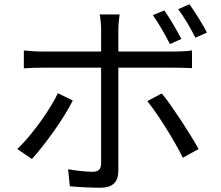

<svg xmlns="http://www.w3.org/2000/svg" viewBox="-20 -839 1040 902"><path d="M952 -686 898 -662Q882 -694 860 -731Q838 -768 817 -796L870 -819Q890 -791 914 -752.5Q938 -714 952 -686ZM832 -656 778 -632Q763 -663 740.5 -701.5Q718 -740 698 -768L752 -790Q771 -763 793.5 -725Q816 -687 832 -656ZM252 -401 322 -367Q306 -335 282.5 -297Q259 -259 231.5 -220.5Q204 -182 177.5 -148.5Q151 -115 130 -92L61 -139Q94 -170 131 -216Q168 -262 200 -311Q232 -360 252 -401ZM801 -521H536V-37Q536 3 515.5 23Q495 43 450 43Q418 43 378 41Q338 39 308 36L300 -44Q333 -38 364.5 -35Q396 -32 416 -32Q455 -32 455 -70V-521H177Q132 -521 92 -518V-602Q113 -600 133 -598.5Q153 -597 177 -597H455V-700Q455 -716 453 -738Q451 -760 448 -771H542Q540 -760 538 -738Q536 -716 536 -699V-597H800Q818 -597 840.5 -598Q863 -599 882 -602V-519Q862 -520 840.5 -520.5Q819 -521 801 -521ZM672 -364 740 -400Q760 -376 783.5 -342.5Q807 -309 831 -272.5Q855 -236 876.5 -201Q898 -166 913 -139L839 -98Q820 -137 790.5 -187Q761 -237 729.5 -284.5Q698 -332 672 -364Z"/></svg>

Font: Noto IKEA Simplified Chinese
Style: Regular
Weight: 400
Designer: Monotype Design Team
Foundry: Monotype Imaging Inc.
Version: Version 1.100